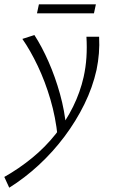

<svg xmlns="http://www.w3.org/2000/svg" viewBox="-73 -584 526 893"><path d="M-30 289 -53 239Q16 200 77 150Q138 100 186 39.5Q234 -21 267 -88Q300 -155 316 -226Q326 -271 329 -317.5Q332 -364 329 -413H388Q390 -374 387 -336Q384 -298 376 -259Q358 -178 319.5 -99.5Q281 -21 227 51Q173 123 107.5 183.5Q42 244 -30 289ZM195 51Q186 -38 161.5 -121.5Q137 -205 102.5 -277.5Q68 -350 31 -403L87 -421Q122 -367 153 -296.5Q184 -226 206 -147Q228 -68 235 11ZM99 -522 108 -564H373L364 -522Z"/></svg>

Font: Ysabeau Infant Light
Style: Italic
Weight: 300
Italic angle: -12°
Designer: Christian Thalmann (Catharsis Fonts)
Version: Version 2.001;gftools[0.9.30]; featfreeze: ss01,ss02,lnum